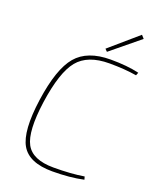

<svg xmlns="http://www.w3.org/2000/svg" viewBox="-164 -990 887 1096"><g transform="rotate(20 279.5 -442.0)"><path d="M522 -877 350 -736 336 -750 505 -896ZM474 -24 479 -6Q396 12 290 12Q148 12 101.5 -68.5Q55 -149 83 -347Q111 -544 178 -623Q245 -702 386 -702Q487 -702 559 -685L552 -667Q479 -679 387 -679Q255 -679 195 -605.5Q135 -532 108 -343Q82 -157 121.5 -84Q161 -11 289 -11Q396 -11 474 -24Z"/></g></svg>

Font: Exo 2.0 Thin
Style: Italic
Weight: 250
Italic angle: -8°
Designer: Natanael Gama
Version: Version 1.001;PS 001.001;hotconv 1.0.70;makeotf.lib2.5.58329